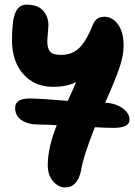

<svg xmlns="http://www.w3.org/2000/svg" viewBox="-20 -550 588 836"><path d="M263.2 266.1Q234.9 266.1 211.4 239.7Q188 213.4 188 169.9Q188 93.3 227.1 -4.9Q178.7 -7.8 147 -7.8Q102.1 -7.8 74 -26.9Q45.9 -45.9 45.9 -80.1Q45.9 -121.1 108.9 -121.1Q154.8 -121.1 274.9 -110.8Q302.2 -168 311 -192.9Q272.5 -171.9 210.9 -171.9Q130.4 -171.9 81.3 -227.5Q32.2 -283.2 32.2 -376Q32.2 -462.4 47.6 -496.1Q63 -529.8 95.2 -529.8Q144.5 -529.8 167.7 -503.7Q190.9 -477.5 190.9 -439Q190.9 -430.7 188.5 -407.2Q186 -383.8 186 -368.2Q186 -339.4 198.2 -325.2Q210.4 -311 245.1 -311Q287.1 -311 315.7 -333Q344.2 -355 370.1 -409.2Q385.7 -447.8 392.6 -457.5Q406.7 -477.1 434.1 -477.1Q469.7 -477.1 493.9 -443.6Q518.1 -410.2 518.1 -351.1Q518.1 -339.8 517.1 -328.1Q516.1 -316.4 512.9 -302.7Q509.8 -289.1 507.3 -278.8Q504.9 -268.6 498.8 -252Q492.7 -235.4 489.5 -226.1Q486.3 -216.8 478 -196.5Q469.7 -176.3 466.1 -168Q462.4 -159.7 452.1 -135.5Q441.9 -111.3 438 -103Q483.9 -100.1 513.9 -78.6Q543.9 -57.1 543.9 -28.8Q543.9 6.8 474.1 6.8Q444.3 6.8 393.1 3.9Q342.8 130.4 333 191.9Q317.9 266.1 263.2 266.1Z"/></svg>

Font: Shantell Sans Irregular
Style: Bold
Weight: 700
Designer: Stephen Nixon, Anya Danilova, Shantell Martin
Foundry: Arrow Type
Version: Version 1.006;[9816181b4]